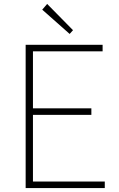

<svg xmlns="http://www.w3.org/2000/svg" viewBox="-20 -953 602 973"><path d="M110 0H511V-33H147V-371H443V-404H147V-693H500V-726H110ZM333 -781 350 -800 219 -933 194 -904Z"/></svg>

Font: Source Han Sans CN ExtraLight
Style: Regular
Weight: 250
Designer: Ryoko NISHIZUKA (kana & ideographs); Paul D. Hunt (Latin, Greek & Cyrillic); Wenlong ZHANG (bopomofo); Sandoll Communica
Foundry: Adobe Systems Incorporated
Version: Version 1.004;PS 1.004;hotconv 16.6.51;makeotf.lib2.5.65220